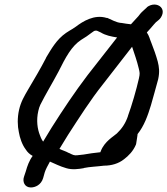

<svg xmlns="http://www.w3.org/2000/svg" viewBox="-20 -740 737 846"><path d="M580 -107C583 -121 584 -137 586 -146V-149C615 -185 631 -230 645 -276C651 -298 671 -367 677 -391C684 -423 681 -445 675 -469C668 -495 657 -526 647 -551C640 -567 638 -581 627 -597C638 -609 649 -621 657 -631C661 -636 666 -641 667 -642L678 -651C687 -658 693 -668 696 -679C702 -703 683 -720 660 -720C648 -720 636 -715 627 -708V-707L617 -698C608 -690 600 -683 590 -669C582 -660 569 -646 557 -633C542 -635 529 -636 515 -639H513C492 -641 474 -652 453 -661H450C395 -678 344 -645 315 -623L300 -613C292 -608 281 -602 271 -595C229 -566 206 -524 183 -486V-485C160 -440 129 -388 103 -344C88 -318 72 -292 64 -256C56 -221 57 -185 63 -158C67 -134 77 -103 93 -82C101 -69 111 -60 124 -53C109 -33 100 -8 94 14L86 38C78 60 88 86 116 86C135 86 161 75 170 45L177 20C181 7 190 -10 200 -28C221 -19 244 -7 272 1C298 9 326 5 349 1L350 0H351C374 -5 407 -6 438 -10C471 -10 502 -19 526 -38C546 -53 567 -74 579 -103ZM405 -605C408 -605 410 -603 424 -597C445 -584 470 -579 496 -575C453 -521 409 -463 366 -409C309 -334 259 -259 207 -177L170 -116C167 -120 162 -127 156 -144C145 -171 139 -210 149 -252C151 -262 154 -270 158 -279C181 -325 211 -374 238 -425C270 -489 295 -536 337 -564C354 -574 370 -585 384 -596C391 -602 397 -605 401 -605ZM242 -84 280 -146C330 -223 378 -299 433 -368C475 -422 520 -480 562 -534C572 -504 584 -470 591 -440C596 -419 597 -417 592 -394C581 -345 560 -273 544 -230V-229C533 -196 516 -172 495 -152C481 -139 441 -118 424 -74L422 -69H420C398 -67 371 -63 348 -59L321 -56C307 -54 300 -58 284 -66H283C269 -74 256 -77 242 -84Z"/></svg>

Font: Stray Cat
Style: BlkObl
Weight: 900
Version: Version 1.0